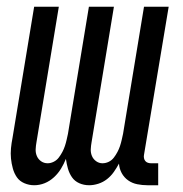

<svg xmlns="http://www.w3.org/2000/svg" viewBox="-20 -540 540 568"><path d="M81 8Q66 8 52 2Q38 -4 30 -15.5Q22 -27 18 -41.5Q14 -56 12.5 -71Q11 -86 12.5 -101.5Q14 -117 17 -132L81 -520H154L88 -120Q86 -109 85.5 -98.5Q85 -88 89 -78.5Q93 -69 101.5 -63Q110 -57 121 -57Q130 -57 139 -61.5Q148 -66 154 -74Q160 -82 164.5 -90.5Q169 -99 172 -108Q175 -117 177 -126Q179 -135 181 -144L243 -520H317L251 -120Q249 -109 248.5 -98.5Q248 -88 252 -78.5Q256 -69 264.5 -63Q273 -57 283 -57Q293 -57 302 -61.5Q311 -66 317 -74Q323 -82 327.5 -90.5Q332 -99 335 -108Q338 -117 340 -126Q342 -135 344 -144L406 -520H479L406 -82Q405 -77 406 -72Q407 -67 410 -63.5Q413 -60 417.5 -58.5Q422 -57 427 -57H448V8H416Q401 8 386 5Q371 2 359 -6.5Q347 -15 340 -28Q333 -41 332 -56Q325 -43 316.5 -31Q308 -19 296.5 -10Q285 -1 271 3.5Q257 8 244 8Q228 8 214.5 2Q201 -4 193 -15.5Q185 -27 181 -41Q177 -55 175 -70Q169 -55 160.5 -41Q152 -27 139.5 -15.5Q127 -4 112 2Q97 8 81 8Z"/></svg>

Font: Iosevka Term Curly
Style: Italic
Weight: 400
Italic angle: -9°
Designer: Belleve Invis
Foundry: Belleve Invis
Version: Version 32.3.0